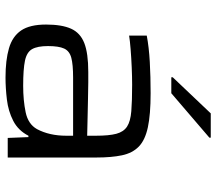

<svg xmlns="http://www.w3.org/2000/svg" viewBox="-64 -712 784 696"><g transform="rotate(90 328.0 -364.0)"><path d="M261 8Q198 8 155 -4.5Q112 -17 90.5 -48.5Q69 -80 69 -139Q69 -196 84 -229.5Q99 -263 136 -277.5Q173 -292 241 -292Q253 -292 278.5 -292Q304 -292 338 -291Q372 -290 407 -289.5Q442 -289 472 -288V-320Q472 -367 465 -393.5Q458 -420 439 -432.5Q420 -445 383 -448Q346 -451 287 -451Q259 -451 224.5 -449.5Q190 -448 158.5 -445.5Q127 -443 109 -440V-504Q151 -512 204.5 -515Q258 -518 318 -518Q395 -518 441.5 -508Q488 -498 511.5 -475Q535 -452 543 -414Q551 -376 551 -321V0H480L477 -75H472Q453 -38 418 -20Q383 -2 341 3Q299 8 261 8ZM291 -56Q344 -56 387 -65Q430 -74 448 -106Q472 -151 472 -212V-237H261Q214 -237 189.5 -230.5Q165 -224 156 -204.5Q147 -185 147 -146Q147 -108 158 -88.5Q169 -69 200 -62.5Q231 -56 291 -56ZM260 -593V-598L391 -736H479V-731L318 -593Z"/></g></svg>

Font: Saira Expanded
Style: Regular
Weight: 400
Width: 7
Designer: Hector Gatti with collaboration of the Omnibus-Type team
Foundry: Omnibus-Type
Version: Version 1.100; ttfautohint (v1.8.3)